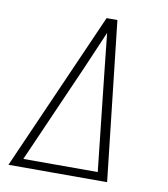

<svg xmlns="http://www.w3.org/2000/svg" viewBox="-82 -805 765 874"><g transform="rotate(10 300.0 -367.5)"><path d="M16 0 232 -490 340 -735H390L472 0ZM78 -38H422L373 -490Q368 -535 363.5 -579.5Q359 -624 354 -669Q335 -624 315.5 -579.5Q296 -535 277 -490Z"/></g></svg>

Font: Iosevka Extralight Extended
Style: Italic
Weight: 200
Width: 7
Italic angle: -9°
Monospace: yes
Designer: Belleve Invis
Foundry: Belleve Invis
Version: Version 32.5.0; ttfautohint (v1.8.4)